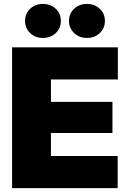

<svg xmlns="http://www.w3.org/2000/svg" viewBox="-20 -972 664 992"><path d="M42.5 0V-727.5H588.9V-561.5H243.2V-445.8H561V-284.7H243.2V-166H587.9V0ZM429.2 -775.9Q389.6 -775.9 363 -801.3Q336.4 -826.7 336.4 -863.8Q336.4 -901.9 363 -926.8Q389.6 -951.7 429.2 -951.7Q468.8 -951.7 495.4 -926.8Q522 -901.9 522 -863.8Q522 -826.2 495.4 -801Q468.8 -775.9 429.2 -775.9ZM201.7 -775.9Q162.1 -775.9 135.7 -801.3Q109.4 -826.7 109.4 -863.8Q109.4 -901.9 135.7 -926.8Q162.1 -951.7 201.7 -951.7Q241.7 -951.7 268.1 -926.8Q294.4 -901.9 294.4 -863.8Q294.4 -826.2 268.1 -801Q241.7 -775.9 201.7 -775.9Z"/></svg>

Font: Inter 24pt Black
Style: Regular
Weight: 900
Designer: Rasmus Andersson
Foundry: rsms
Version: Version 4.001;git-66647c0bb